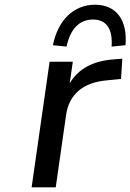

<svg xmlns="http://www.w3.org/2000/svg" viewBox="-20 -804 560 824"><path d="M219.2 0 263.7 -311C276.4 -398.4 335.4 -449.7 437 -459L499.5 -465.3L504.9 -552.2L469.7 -549.3C381.8 -543 317.9 -511.2 279.3 -446.8L292.5 -539.1H192.9L115.7 0ZM265.6 -604C281.7 -680.2 321.3 -720.2 378.9 -720.2C436.5 -720.2 464.4 -680.2 459 -604L518.6 -609.9C527.8 -718.3 479 -783.7 387.7 -783.7C296.4 -783.7 229 -718.3 207 -609.9Z"/></svg>

Font: Winston
Style: Italic
Weight: 400
Italic angle: -8.13011°
Designer: Vernon Adams, Kim Jin-seong, David Berlow, Cristiano Sobral
Foundry: The Winston Project Authors
Version: Version 3.004